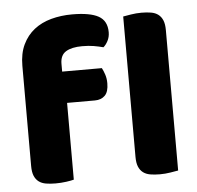

<svg xmlns="http://www.w3.org/2000/svg" viewBox="-50 -730 811 790"><g transform="rotate(-5 355.0 -335.5)"><path d="M54 -486Q54 -537 71.5 -573.5Q89 -610 119 -633.5Q149 -657 189.5 -668Q230 -679 276 -679Q350 -679 385 -659.5Q420 -640 420 -593Q420 -573 411.5 -557Q403 -541 393 -533Q374 -538 353.5 -541.5Q333 -545 306 -545Q263 -545 239 -530.5Q215 -516 215 -480V-448H379Q385 -437 390.5 -420.5Q396 -404 396 -384Q396 -349 380.5 -333.5Q365 -318 339 -318H224V-1Q214 2 192.5 5Q171 8 148 8Q126 8 108.5 5Q91 2 79 -7Q67 -16 60.5 -31.5Q54 -47 54 -72ZM655 -1Q644 1 622.5 4.5Q601 8 579 8Q557 8 539.5 5Q522 2 510 -7Q498 -16 491.5 -31.5Q485 -47 485 -72V-652Q496 -654 517.5 -657.5Q539 -661 561 -661Q583 -661 600.5 -658Q618 -655 630 -646Q642 -637 648.5 -621.5Q655 -606 655 -581Z"/></g></svg>

Font: Baloo Tamma
Style: Regular
Weight: 400
Designer: Divya Kowshik and Ek Type
Foundry: Ek Type
Version: Version 1.007;PS 1.000;hotconv 1.0.88;makeotf.lib2.5.647800